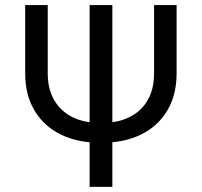

<svg xmlns="http://www.w3.org/2000/svg" viewBox="-20 -727 785 747"><path d="M667.1 -707.2V-442Q667.1 -356.7 630.2 -295.8Q593.2 -234.8 528.3 -203.4Q463.4 -172 380.5 -172H364.6Q281.8 -172 216.9 -203.4Q151.9 -234.8 115 -295.8Q78 -356.7 78 -442V-707.2H165.7V-442Q165.7 -380.2 191.3 -336.8Q216.9 -293.5 261.7 -271.4Q306.6 -249.3 364.6 -249.3H380.5Q438.9 -249.3 483.9 -271.4Q529 -293.5 554.2 -336.7Q579.4 -379.8 579.4 -442V-707.2ZM417.1 0H328.7V-707.2H417.1Z"/></svg>

Font: Pretendard Variable
Style: Regular
Weight: 400
Designer: Base glyphs from Inter by Rasmus Andersson; Hangul glyphs from Noto Sans CJK(Source Han Sans) by Jang Soo-young and Kang
Foundry: Kil Hyung-jin
Version: Version 1.100;FEAKit 1.0